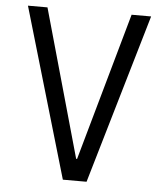

<svg xmlns="http://www.w3.org/2000/svg" viewBox="-52 -776 705 823"><g transform="rotate(5 300.0 -365.0)"><path d="M249 0 35 -730H119L298 -94H302L481 -730H565L351 0Z"/></g></svg>

Font: M PLUS Code Latin 60
Style: Regular
Weight: 400
Width: 7
Monospace: yes
Designer: Coji Morishita
Foundry: UNDERFOREST DESIGN
Version: Version 1.005; ttfautohint (v1.8.3)